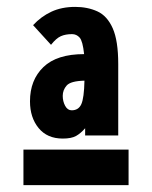

<svg xmlns="http://www.w3.org/2000/svg" viewBox="-20 -660 440 557"><path d="M162 -258Q117 -258 92 -288.5Q67 -319 67 -366Q67 -428 106 -465.5Q145 -503 224 -503Q220 -541 211 -551Q202 -561 189 -561Q170 -561 156.5 -555Q143 -549 128 -530L76 -587Q99 -612 129 -626Q159 -640 198 -640Q234 -640 262.5 -627Q291 -614 307 -578Q323 -542 323 -474V-267H227V-288Q214 -273 200.5 -265.5Q187 -258 162 -258ZM162 -382Q162 -366 169 -353Q176 -340 188 -340Q208 -340 216 -358Q224 -376 225 -426Q185 -425 173.5 -412Q162 -399 162 -382ZM48 -226H353V-123H48Z"/></svg>

Font: Inconsolata Condensed Black
Style: Regular
Weight: 900
Width: 3
Monospace: yes
Designer: Raph Levien, Cyreal, Brenton Simpson
Foundry: Raph Levien, Cyreal, Google
Version: Version 3.001; ttfautohint (v1.8.2.53-6de2)